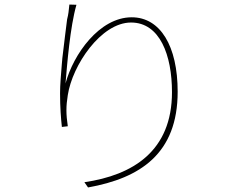

<svg xmlns="http://www.w3.org/2000/svg" viewBox="-20 -792 1040 844"><path d="M761 -389C761 -589 685 -716 559 -716C417 -716 302 -553 268 -425C275 -509 288 -673 316 -771L285 -772C282 -744 281 -730 275 -707C271 -674 262 -606 254 -536L253 -524L252 -513C248 -465 244 -418 244 -382C244 -319 248 -271 252 -234L278 -237C270 -291 270 -325 278 -374C298 -505 424 -693 556 -693C683 -693 736 -549 736 -387C736 -127 563 -22 351 9L367 32C597 -9 761 -117 761 -389Z"/></svg>

Font: Glow Sans SC Normal Thin
Style: Regular
Weight: 100
Designer: Ryoko NISHIZUKA (kana, bopomofo & ideographs); Paul D. Hunt (Latin, Greek & Cyrillic); Sandoll Communications, Soo-young
Version: Version 0.93